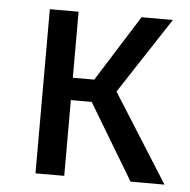

<svg xmlns="http://www.w3.org/2000/svg" viewBox="-44 -570 608 614"><g transform="rotate(5 260.5 -263.5)"><path d="M486.8 -526.9 327.1 -283.2 505.9 0H397L251 -243.2H184.1V0H91.8V-526.9H184.1V-314.9H252.9L386.2 -526.9Z"/></g></svg>

Font: FiraGO
Style: Regular
Weight: 400
Designer: bBox Type
Foundry: bBox Type GmbH
Version: Version 1.001;PS 001.001;hotconv 1.0.88;makeotf.lib2.5.64775